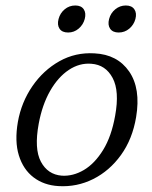

<svg xmlns="http://www.w3.org/2000/svg" viewBox="-20 -652 541 682"><path d="M315.5 -462.5Q397 -458.5 438.8 -398Q480.5 -337.5 463.5 -236Q450.5 -158 409.8 -101.5Q369 -45 311 -16Q253 13 187.5 9Q136 6 99.2 -22Q62.5 -50 47 -100Q31.5 -150 43.5 -219Q56 -289 95 -345.8Q134 -402.5 191 -434.5Q248 -466.5 315.5 -462.5ZM199.5 -28Q239.5 -25.5 278 -48.2Q316.5 -71 346.2 -119.2Q376 -167.5 389 -241Q405 -328.5 380 -375.2Q355 -422 304.5 -425.5Q262.5 -429 224.2 -403.5Q186 -378 158 -329Q130 -280 117.5 -212.5Q101 -123.5 125.2 -77.8Q149.5 -32 199.5 -28ZM222 -536.5Q200.5 -536.5 191.5 -550Q182.5 -563.5 188 -584.5Q193.5 -605.5 209.8 -619Q226 -632.5 247.5 -632.5Q268.5 -632.5 277.5 -619Q286.5 -605.5 281 -584.5Q275.5 -564 259.2 -550.2Q243 -536.5 222 -536.5ZM401.5 -536.5Q380.5 -536.5 371.2 -550Q362 -563.5 367.5 -584.5Q373 -605.5 389.5 -619Q406 -632.5 427 -632.5Q448 -632.5 457.2 -619Q466.5 -605.5 461 -584.5Q455.5 -564 439.2 -550.2Q423 -536.5 401.5 -536.5Z"/></svg>

Font: Fraunces 9pt S050 Light
Style: Italic
Weight: 300
Italic angle: -16°
Version: Version 1.000; ttfautohint (v1.8.3)